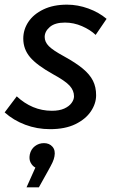

<svg xmlns="http://www.w3.org/2000/svg" viewBox="-22 -545 512 825"><path d="M-2 -62 50 -131Q82 -101 120 -85Q158 -69 201 -69Q233 -69 254 -78.5Q275 -88 285.5 -102.5Q296 -117 296 -131Q296 -156 277.5 -176.5Q259 -197 206 -226Q136 -265 107 -299.5Q78 -334 78 -379Q78 -418 100 -451Q122 -484 164.5 -504.5Q207 -525 266 -525Q312 -525 357.5 -508.5Q403 -492 436 -464L389 -395Q366 -417 330.5 -432.5Q295 -448 257 -448Q214 -448 192 -429Q170 -410 170 -386Q170 -365 187.5 -347Q205 -329 253 -303Q304 -275 334 -250Q364 -225 377.5 -198Q391 -171 391 -136Q391 -100 368.5 -66.5Q346 -33 302 -11.5Q258 10 193 10Q137 10 86.5 -9Q36 -28 -2 -62ZM212 127Q210 139 203.5 153Q197 167 184 190L145 260H92L130 175Q118 169 110 154.5Q102 140 106 119Q111 96 128 83Q145 70 167 70Q190 70 203.5 85.5Q217 101 212 127Z"/></svg>

Font: Radio Canada
Style: Italic
Weight: 400
Italic angle: -12°
Designer: Charles Daoud, Etienne Aubert Bonn, Alexandre Saumier Demers, Jacques Le Bailly
Foundry: Radio-Canada
Version: Version 2.104;gftools[0.9.28.dev5+ged2979d]